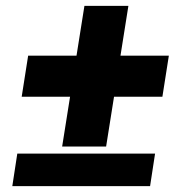

<svg xmlns="http://www.w3.org/2000/svg" viewBox="-20 -635 640 655"><path d="M54 -305 76 -445H241L268 -615H418L391 -445H556L534 -305H369L342 -135H192L219 -305ZM22 0 39 -111H509L492 0Z"/></svg>

Font: JetBrains Mono ExtraBold
Style: Italic
Weight: 800
Designer: Philipp Nurullin, Konstantin Bulenkov
Foundry: JetBrains
Version: Version 1.000; ttfautohint (v1.8.3)